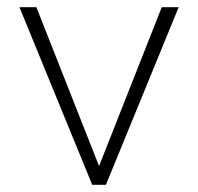

<svg xmlns="http://www.w3.org/2000/svg" viewBox="-20 -513 551 533"><path d="M34 -493H81L255 -52L429 -493H476L274 0H236Z"/></svg>

Font: Hanken Grotesk ExtraLight
Style: Regular
Weight: 200
Designer: Alfredo Marco Pradil
Foundry: Hanken Design Co.
Version: Version 3.014